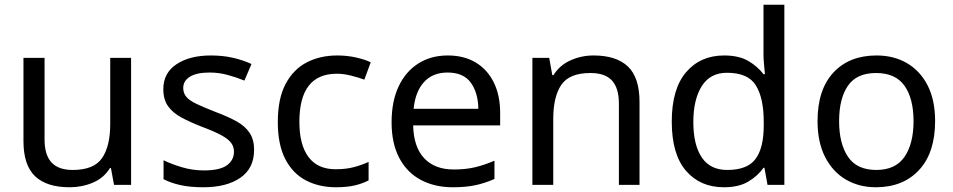

<svg xmlns="http://www.w3.org/2000/svg" viewBox="-20 -780 4019 810"><path d="M533 -536V0H461L448 -71H444Q418 -29 372 -9.5Q326 10 274 10Q177 10 128 -36.5Q79 -83 79 -185V-536H168V-191Q168 -127 197 -95Q226 -63 287 -63Q376 -63 410.5 -113Q445 -163 445 -257V-536Z M1052 -148Q1052 -70 994 -30Q936 10 838 10Q782 10 741.5 1Q701 -8 670 -24V-104Q702 -88 747.5 -74.5Q793 -61 840 -61Q907 -61 937 -82.5Q967 -104 967 -140Q967 -160 956 -176Q945 -192 916.5 -208Q888 -224 835 -244Q783 -264 746 -284Q709 -304 689 -332Q669 -360 669 -404Q669 -472 724.5 -509Q780 -546 870 -546Q919 -546 961.5 -536.5Q1004 -527 1041 -510L1011 -440Q977 -454 940 -464Q903 -474 864 -474Q810 -474 781.5 -456.5Q753 -439 753 -409Q753 -387 766 -371.5Q779 -356 809.5 -341.5Q840 -327 891 -307Q942 -288 978 -268Q1014 -248 1033 -219.5Q1052 -191 1052 -148Z M1397 10Q1326 10 1270.5 -19Q1215 -48 1183.5 -109Q1152 -170 1152 -265Q1152 -364 1185 -426Q1218 -488 1274.5 -517Q1331 -546 1403 -546Q1444 -546 1482 -537.5Q1520 -529 1544 -517L1517 -444Q1493 -453 1461 -461Q1429 -469 1401 -469Q1243 -469 1243 -266Q1243 -169 1281.5 -117.5Q1320 -66 1396 -66Q1440 -66 1473.5 -75Q1507 -84 1535 -97V-19Q1508 -5 1475.5 2.5Q1443 10 1397 10Z M1869 -546Q1938 -546 1987.5 -516Q2037 -486 2063.5 -431.5Q2090 -377 2090 -304V-251H1723Q1725 -160 1769.5 -112.5Q1814 -65 1894 -65Q1945 -65 1984.5 -74.5Q2024 -84 2066 -102V-25Q2025 -7 1985 1.5Q1945 10 1890 10Q1814 10 1755.5 -21Q1697 -52 1664.5 -113.5Q1632 -175 1632 -264Q1632 -352 1661.5 -415Q1691 -478 1744.5 -512Q1798 -546 1869 -546ZM1868 -474Q1805 -474 1768.5 -433.5Q1732 -393 1725 -321H1998Q1997 -389 1966 -431.5Q1935 -474 1868 -474Z M2484 -546Q2580 -546 2629 -499.5Q2678 -453 2678 -349V0H2591V-343Q2591 -408 2562 -440Q2533 -472 2471 -472Q2382 -472 2348 -422Q2314 -372 2314 -278V0H2226V-536H2297L2310 -463H2315Q2341 -505 2387 -525.5Q2433 -546 2484 -546Z M3034 10Q2934 10 2874 -59.5Q2814 -129 2814 -267Q2814 -405 2874.5 -475.5Q2935 -546 3035 -546Q3097 -546 3136.5 -523Q3176 -500 3201 -467H3207Q3206 -480 3203.5 -505.5Q3201 -531 3201 -546V-760H3289V0H3218L3205 -72H3201Q3177 -38 3137 -14Q3097 10 3034 10ZM3048 -63Q3133 -63 3167.5 -109.5Q3202 -156 3202 -250V-266Q3202 -366 3169 -419.5Q3136 -473 3047 -473Q2976 -473 2940.5 -416.5Q2905 -360 2905 -265Q2905 -169 2940.5 -116Q2976 -63 3048 -63Z M3925 -269Q3925 -136 3857.5 -63Q3790 10 3675 10Q3604 10 3548.5 -22.5Q3493 -55 3461 -117.5Q3429 -180 3429 -269Q3429 -402 3496 -474Q3563 -546 3678 -546Q3751 -546 3806.5 -513.5Q3862 -481 3893.5 -419.5Q3925 -358 3925 -269ZM3520 -269Q3520 -174 3557.5 -118.5Q3595 -63 3677 -63Q3758 -63 3796 -118.5Q3834 -174 3834 -269Q3834 -364 3796 -418Q3758 -472 3676 -472Q3594 -472 3557 -418Q3520 -364 3520 -269Z"/></svg>

Font: Noto Sans Gunjala Gondi
Style: Regular
Weight: 400
Designer: Ek Type
Foundry: Ek Type
Version: Version 1.004